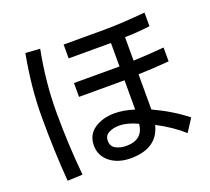

<svg xmlns="http://www.w3.org/2000/svg" viewBox="-132 -853 1225 1122"><g transform="rotate(-20 481.0 -292.5)"><path d="M92 -303Q92 -484 130 -687L220 -681Q182 -485 182 -303Q182 -92 201 95L107 99Q92 -87 92 -303ZM699 -33Q666 102 499 102Q448 102 407.5 84Q367 66 344 33.5Q321 1 321 -40Q321 -108 372.5 -143Q424 -178 499 -178Q554 -178 620 -157V-339H337V-425H620V-571H357V-657H606Q713 -657 865 -671V-586Q770 -575 709 -575V-429Q780 -431 900 -441V-355Q796 -346 709 -344V-125Q824 -72 912 -2L861 77Q793 16 699 -33ZM499 -101Q461 -101 434 -86.5Q407 -72 407 -40Q407 -5 435 10Q463 25 499 25Q604 25 613 -71Q551 -101 499 -101Z"/></g></svg>

Font: Gmarket Sans TTF Medium
Style: Regular
Weight: 500
Designer: Creative Director : Sungho Lee; Art Director : Kiwoong Choi; Project Manager : Sori Yang, Jongwook Yoon; Font Designer :
Foundry: Sandoll Inc.
Version: Version 1.000;hotconv 1.0.109;makeotfexe 2.5.65596